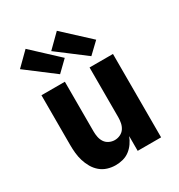

<svg xmlns="http://www.w3.org/2000/svg" viewBox="-184 -905 968 1037"><g transform="rotate(-30 300.0 -386.0)"><path d="M236 8Q211 8 186.5 0.5Q162 -7 142.5 -23.5Q123 -40 110 -62.5Q97 -85 89.5 -109.5Q82 -134 79.5 -159.5Q77 -185 77 -210V-520H223V-210Q223 -192 226.5 -174.5Q230 -157 239.5 -142.5Q249 -128 265.5 -120Q282 -112 300 -112Q318 -112 334.5 -120Q351 -128 360.5 -142.5Q370 -157 373.5 -174.5Q377 -192 377 -210V-520H523V0H377V-92Q369 -71 355.5 -51.5Q342 -32 323.5 -18Q305 -4 282.5 2Q260 8 236 8ZM416 -568 242 -700 323 -780 483 -632ZM221 -568 47 -700 128 -780 287 -632Z"/></g></svg>

Font: Iosevka Heavy Extended
Style: Regular
Weight: 900
Width: 7
Monospace: yes
Designer: Belleve Invis
Foundry: Belleve Invis
Version: Version 32.5.0; ttfautohint (v1.8.4)